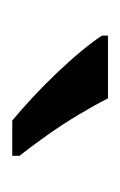

<svg xmlns="http://www.w3.org/2000/svg" viewBox="40 -846 200 321"><g transform="rotate(90 140.5 -686.0)"><path d="M145 -766Q156 -744 172.5 -716.5Q189 -689 207.5 -663Q226 -637 241 -618V-606H182Q165 -620 144 -639.5Q123 -659 102.5 -680.5Q82 -702 65.5 -722Q49 -742 40 -756V-766Z"/></g></svg>

Font: uoriya15
Style: Book
Weight: 400
Designer: Jelle Bosma - Monotype Design Team
Foundry: Monotype Imaging Inc.
Version: Version 2.003